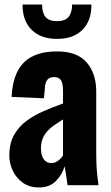

<svg xmlns="http://www.w3.org/2000/svg" viewBox="-20 -814 489 844"><path d="M151 10Q109 10 80 -11Q51 -32 36 -64Q21 -96 21 -130Q21 -184 42 -221Q63 -258 97 -283Q131 -308 173 -326Q215 -344 257 -359V-413Q257 -432 254 -446Q251 -460 242.5 -467.5Q234 -475 218 -475Q202 -475 193.5 -468.5Q185 -462 181 -449.5Q177 -437 177 -422L173 -382L31 -388Q36 -490 84.5 -539Q133 -588 231 -588Q319 -588 361 -539.5Q403 -491 403 -412V-143Q403 -109 404.5 -82.5Q406 -56 408.5 -35.5Q411 -15 413 0H277Q274 -22 270 -48Q266 -74 264 -83Q254 -47 226 -18.5Q198 10 151 10ZM206 -97Q217 -97 226.5 -102Q236 -107 244 -115Q252 -123 257 -130V-289Q236 -276 218 -263.5Q200 -251 187 -236Q174 -221 167 -203Q160 -185 160 -162Q160 -132 172 -114.5Q184 -97 206 -97ZM231 -643Q160 -643 119.5 -682.5Q79 -722 79 -794H165Q165 -758 180 -739.5Q195 -721 231 -721Q266 -721 281.5 -740Q297 -759 297 -794H382Q382 -722 342 -682.5Q302 -643 231 -643Z"/></svg>

Font: Oswald SemiBold
Style: Regular
Weight: 600
Designer: Vernon Adams
Foundry: Vernon Adams
Version: Version 4.103;gftools[0.9.33.dev8+g029e19f]